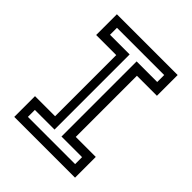

<svg xmlns="http://www.w3.org/2000/svg" viewBox="-198 -813 926 926"><g transform="rotate(45 265.0 -350.0)"><path d="M57.5 0V-141.5H194.5V-558.5H57.5V-700H472V-558.5H335.5V-141.5H472V0ZM104 -46.5H426V-94H285.5V-606.5H426V-654H104V-606.5H238V-94H104Z"/></g></svg>

Font: Tourney Thin Medium
Style: Regular
Weight: 500
Version: Version 1.015